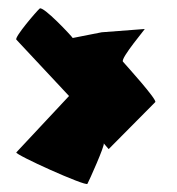

<svg xmlns="http://www.w3.org/2000/svg" viewBox="-20 -597 434 470"><path d="M20 -224C15 -219 190 -140 194 -147C198 -154 237 -241 234 -246L246 -232L360 -347C366 -352 288 -438 281 -446C274 -454 340 -531 334 -526L229 -518L158 -504C156 -508 85 -584 77 -576C69 -569 15 -506 20 -500L149 -362Z"/></svg>

Font: Ampere
Style: SCUltCnd
Weight: 400
Version: Version 1